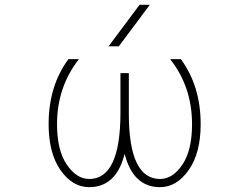

<svg xmlns="http://www.w3.org/2000/svg" viewBox="-20 -772 1040 804"><path d="M434.6 -578.1 564.5 -752H607.4L477.5 -578.1ZM502 -127.9Q466.8 11.7 353.5 11.7Q283.2 11.7 233.4 -59.6Q183.6 -130.9 183.6 -252Q183.6 -412.1 266.6 -524.4H310.5Q218.8 -407.2 218.8 -252Q218.8 -142.6 259.8 -82.5Q300.8 -22.5 353.5 -22.5Q483.4 -22.5 484.4 -295.9V-465.8H519.5V-295.9Q519.5 -22.5 650.4 -22.5Q703.1 -22.5 743.7 -82.5Q784.2 -142.6 784.2 -252Q784.2 -408.2 692.4 -524.4H737.3Q820.3 -411.1 820.3 -252Q820.3 -130.9 770 -59.6Q719.7 11.7 650.4 11.7Q537.1 11.7 502 -127.9Z"/></svg>

Font: GenEi Gothic M ExtraLight
Style: Regular
Weight: 200
Designer: o_tamon (Modified); [Source Han Sans]
Ryoko NISHIZUKA  (kana & ideographs); Paul D. Hunt (Latin, Greek & Cyrillic); Wenl
Version: Version 1.1a;Original Version 1.004